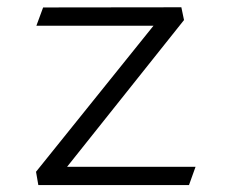

<svg xmlns="http://www.w3.org/2000/svg" viewBox="-20 -522 660 541"><path d="M101.5 -501 82.5 -449.5H412.5L81.5 -38L88 -0.5H512.5L531 -52H169L498.5 -465.5L491 -501.5Z"/></svg>

Font: Monaspace Argon ExtraLight
Style: Regular
Weight: 200
Designer: Riley Cran & the Lettermatic Team
Foundry: Lettermatic
Version: Version 1.000 (Monaspace Argon)